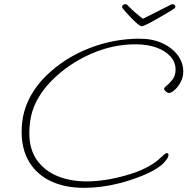

<svg xmlns="http://www.w3.org/2000/svg" viewBox="-20 -858 901 923"><path d="M810 -838Q815 -838 819 -834.5Q823 -831 823 -826Q823 -821 819 -818Q817 -816 802.5 -807Q788 -798 766.5 -785.5Q745 -773 723 -760.5Q701 -748 684 -740Q667 -732 661 -732Q655 -732 641.5 -743Q628 -754 613 -769.5Q598 -785 585.5 -799Q573 -813 568 -820Q567 -822 567 -826Q567 -831 572 -834.5Q577 -838 582 -838Q590 -838 594 -832Q611 -814 631.5 -796.5Q652 -779 667 -768Q682 -775 703.5 -786Q725 -797 747 -808Q769 -819 785.5 -827.5Q802 -836 805 -837Q807 -838 810 -838ZM384 45Q293 45 225.5 13.5Q158 -18 121 -78.5Q84 -139 84 -224Q84 -304 114.5 -371Q145 -438 203 -495Q291 -580 408.5 -626Q526 -672 651 -672Q713 -672 760 -650.5Q807 -629 834 -593Q861 -557 861 -514Q861 -486 848 -462.5Q835 -439 819 -425Q803 -411 793 -411Q785 -411 777 -418.5Q769 -426 769 -431Q769 -437 783 -448Q797 -459 810.5 -477.5Q824 -496 824 -523Q824 -559 799.5 -586.5Q775 -614 731.5 -629.5Q688 -645 632 -645Q521 -645 416 -598.5Q311 -552 232 -474Q177 -419 149 -358Q121 -297 121 -217Q121 -140 157.5 -88.5Q194 -37 256 -11.5Q318 14 395 14Q483 14 582 -14Q640 -30 680 -50.5Q720 -71 740 -89Q759 -106 768 -114Q777 -122 783 -122Q790 -122 790 -113Q790 -103 778.5 -88Q767 -73 753 -62Q718 -35 664.5 -13.5Q611 8 558 22Q511 34 468 39.5Q425 45 384 45Z"/></svg>

Font: Oooh Baby
Style: Regular
Weight: 400
Designer: Robert E. Leuschke
Foundry: Robert E. Leuschke
Version: Version 1.011; ttfautohint (v1.8.3)